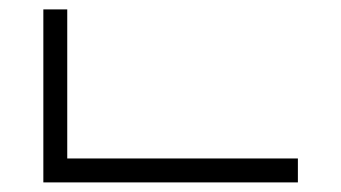

<svg xmlns="http://www.w3.org/2000/svg" viewBox="-20 -380 711 400"><path d="M120.1 -49.8Q280.3 -49.8 600.6 -49.8Q600.6 -33.2 600.6 0Q431.6 0 93.8 0Q85.9 0 70.3 0Q70.3 -120.1 70.3 -360.4Q86.9 -360.4 120.1 -360.4Q120.1 -282.2 120.1 -205.1Q120.1 -127 120.1 -49.8Z"/></svg>

Font: Tsing
Style: Bold
Weight: 400
Designer: iepn
Foundry: Jiangxue academy
Version: Version 1.0